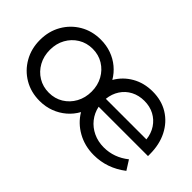

<svg xmlns="http://www.w3.org/2000/svg" viewBox="-61 -806 1124 1124"><g transform="rotate(45 500.5 -244.0)"><path d="M936.5 -60.1Q845.7 9.8 736.3 9.8Q661.1 9.8 600.3 -24.2Q539.6 -58.1 505.4 -115.7Q484.4 -77.6 451.7 -49.6Q418.9 -21.5 377.4 -5.9Q335.9 9.8 287.6 9.8Q215.8 9.8 159.2 -23.4Q102.5 -56.6 69.6 -114.3Q36.6 -171.9 36.6 -244.1Q36.6 -316.9 69.6 -374.3Q102.5 -431.6 159.2 -464.8Q215.8 -498 287.6 -498Q334.5 -498 375.2 -483.4Q416 -468.8 448.2 -441.9Q480.5 -415 502 -378.4Q533.7 -433.6 589.8 -465.8Q646 -498 717.3 -498Q791 -498 846.7 -463.6Q902.3 -429.2 933.6 -367.9Q964.8 -306.6 964.8 -226.1V-210.9H556.2Q565.4 -167.5 591.8 -134.3Q618.2 -101.1 658 -82.3Q697.8 -63.5 746.1 -63.5Q830.1 -63.5 899.4 -118.7ZM292 -62.5Q341.3 -62.5 380.4 -86.4Q419.4 -110.4 442.1 -151.6Q464.8 -192.9 464.8 -244.6Q464.8 -296.4 442.1 -337.4Q419.4 -378.4 380.4 -402.3Q341.3 -426.3 292 -426.3Q242.7 -426.3 203.4 -402.3Q164.1 -378.4 141.4 -337.4Q118.7 -296.4 118.7 -244.6Q118.7 -192.9 141.4 -151.6Q164.1 -110.4 203.4 -86.4Q242.7 -62.5 292 -62.5ZM553.2 -273.4H889.2Q884.3 -318.4 861.6 -352.5Q838.9 -386.7 803 -405.8Q767.1 -424.8 721.7 -424.8Q675.8 -424.8 639.4 -405.8Q603 -386.7 580.6 -352.5Q558.1 -318.4 553.2 -273.4Z"/></g></svg>

Font: Kumbh Sans
Style: Regular
Weight: 400
Version: Version 1.005